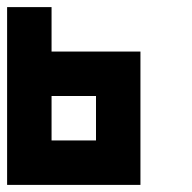

<svg xmlns="http://www.w3.org/2000/svg" viewBox="-20 -395 540 540"><path d="M125 -375V-250H375V125H0V-375ZM125 -125V0H250V-125Z"/></svg>

Font: Bytesized
Style: Regular
Weight: 400
Monospace: yes
Designer: baltdev
Version: Version 1.000